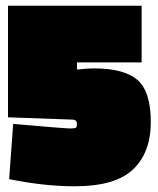

<svg xmlns="http://www.w3.org/2000/svg" viewBox="-20 -641 551 671"><path d="M242 10Q134 10 12 -15L26 -208Q208 -192 225 -192Q242 -192 245.5 -195Q249 -198 249 -207Q249 -223 233 -223L8 -231V-621H475V-423H249V-398Q287 -402 308 -402Q414 -402 460.5 -361.5Q507 -321 507 -214.5Q507 -108 445 -49Q383 10 242 10Z"/></svg>

Font: Passion One Black
Style: Regular
Weight: 900
Designer: Alejandro Lo Celso
Foundry: Fontstage
Version: Version 1.002